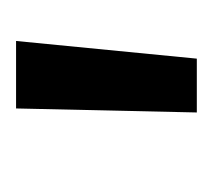

<svg xmlns="http://www.w3.org/2000/svg" viewBox="-33 -723 265 239"><g transform="rotate(-90 99.5 -603.5)"><path d="M168 -716 146 -491H79L84 -716Z"/></g></svg>

Font: Lora
Style: Italic
Weight: 400
Italic angle: -3°
Designer: Olga Karpushina, Alexei Vanyashin (Cyrillic)
Foundry: Cyreal
Version: Version 3.008